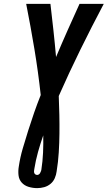

<svg xmlns="http://www.w3.org/2000/svg" viewBox="-20 -755 555 990"><path d="M172 215Q149 215 127.5 208.5Q106 202 92 186.5Q78 171 75.5 148.5Q73 126 77 103Q84 56 97.5 10Q111 -36 125.5 -82Q140 -128 156 -174Q172 -220 190 -265Q177 -384 157.5 -501.5Q138 -619 115 -735H240Q248 -667 255.5 -598.5Q263 -530 269 -461Q298 -530 328.5 -598.5Q359 -667 390 -735H515Q453 -618 394.5 -499Q336 -380 283 -260Q285 -212 286 -163.5Q287 -115 286.5 -66.5Q286 -18 283 31Q280 80 272 129Q270 146 262.5 163.5Q255 181 240.5 193Q226 205 208 210Q190 215 172 215ZM172 147Q176 147 180 144.5Q184 142 186 138.5Q188 135 190 130.5Q192 126 193 122Q200 77 202 32Q204 -13 203 -57Q188 -14 176 29Q164 72 157 116Q156 121 155.5 126.5Q155 132 156.5 136.5Q158 141 162 144Q166 147 172 147Z"/></svg>

Font: Iosevka SS18 Extrabold
Style: Italic
Weight: 800
Italic angle: -9°
Monospace: yes
Designer: Belleve Invis
Foundry: Belleve Invis
Version: Version 25.1.1; ttfautohint (v1.8.4)